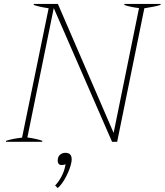

<svg xmlns="http://www.w3.org/2000/svg" viewBox="-20 -720 836 975"><path d="M11 -5Q44 -16 92 -21L227 -678Q179 -685 151 -695L152 -700H274L557 -45L686 -679Q641 -684 611 -695L612 -700H796L795 -695Q767 -686 713 -678L575 0H549L253 -679L119 -22Q168 -15 195 -5L194 0H10ZM260 222Q278 203 292 176.5Q306 150 311 124L313 114Q306 118 292 118Q283 118 278 112Q273 106 273 97Q273 76 284.5 66Q296 56 312 56Q344 56 344 89Q344 99 341 111Q335 139 315.5 177Q296 215 273 235Z"/></svg>

Font: Trirong Thin
Style: Italic
Weight: 250
Italic angle: -12°
Designer: Katatrad Team
Foundry: CadsonDemak
Version: Version 1.001